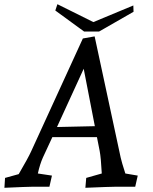

<svg xmlns="http://www.w3.org/2000/svg" viewBox="-20 -888 729 913"><path d="M4 -42 69 -60Q114 -137 128 -168L374 -705L430 -715L554 -138Q558 -119 576 -63L635 -53L623 0H528Q504 0 386 5L390 -42L464 -63Q460 -139 454 -170L441 -236H229L184 -139Q170 -108 160 -63L227 -53L215 0H133Q111 0 1 5ZM431 -288 378 -561 251 -284ZM424 -783 614 -862 615 -832 451 -738H380L243 -838L253 -868Z"/></svg>

Font: Andada Pro
Style: Italic
Weight: 400
Italic angle: -7°
Designer: Carolina Giovagnoli
Foundry: Huerta Tipografica
Version: Version 3.005; ttfautohint (v1.8.4)